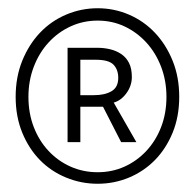

<svg xmlns="http://www.w3.org/2000/svg" viewBox="-20 -805 473 466"><path d="M18 -570Q18 -618 34 -657.5Q50 -697 77 -725.5Q104 -754 140.5 -769.5Q177 -785 217 -785Q257 -785 293 -769.5Q329 -754 356 -725.5Q383 -697 399 -657.5Q415 -618 415 -570Q415 -522 399 -483Q383 -444 356 -416.5Q329 -389 293 -374Q257 -359 217 -359Q177 -359 140.5 -374Q104 -389 77 -416.5Q50 -444 34 -483Q18 -522 18 -570ZM49 -570Q49 -530 62 -496.5Q75 -463 98 -438.5Q121 -414 151.5 -400.5Q182 -387 217 -387Q252 -387 282 -400.5Q312 -414 335 -438.5Q358 -463 371 -496.5Q384 -530 384 -570Q384 -609 371 -643Q358 -677 335 -702Q312 -727 282 -741Q252 -755 217 -755Q182 -755 151.5 -741Q121 -727 98 -702Q75 -677 62 -643Q49 -609 49 -570ZM217 -689Q232 -689 247 -685.5Q262 -682 274 -674Q286 -666 293 -652.5Q300 -639 300 -618Q300 -597 287 -579Q274 -561 256 -556L311 -460H274L230 -546H175V-460H144V-689ZM175 -574H208Q234 -574 250.5 -583.5Q267 -593 267 -616Q267 -636 255.5 -648Q244 -660 212 -660H175Z"/></svg>

Font: Kinto Sans Thin
Style: Regular
Weight: 100
Designer: Authors: Ryoko NISHIZUKA  (kana & ideographs); Paul D. Hunt (Latin, Greek & Cyrillic); Wenlong ZHANG  (bopomofo); Sandol
Foundry: Adobe Systems Incorporated, ookami Inc.
Version: Version 0.001